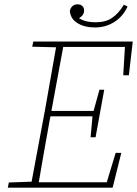

<svg xmlns="http://www.w3.org/2000/svg" viewBox="-20 -868 634 888"><path d="M16 0 21 -24 134 -28H142L139 0ZM121 0 189 -364Q203 -442 216.5 -520Q230 -598 244 -676H277L210 -313Q196 -235 182 -156.5Q168 -78 155 0ZM129 -652 134 -676H259L257 -649H249ZM143 0 145 -25H484L468 -6L515 -161H541L501 0ZM199 -330 201 -355H423L421 -330ZM261 -651 263 -676H594L576 -520H550L559 -670L574 -651ZM399 -233 408 -332 412 -352 440 -453H462L422 -233ZM419 -741Q371 -741 338.5 -761Q306 -781 303 -817Q306 -832 315.5 -840Q325 -848 339 -848Q353 -848 361 -840Q369 -832 369 -819Q369 -805 359.5 -795Q350 -785 334 -778L327 -801Q339 -785 362.5 -775Q386 -765 424 -765Q468 -765 498 -785Q528 -805 553 -846L570 -838Q549 -792 509 -766.5Q469 -741 419 -741Z"/></svg>

Font: Source Serif 4 ExtraLight
Style: Italic
Weight: 250
Italic angle: -12°
Designer: Frank Grießhammer
Foundry: Adobe Systems Incorporated
Version: Version 4.004;hotconv 1.0.116;makeotfexe 2.5.65601